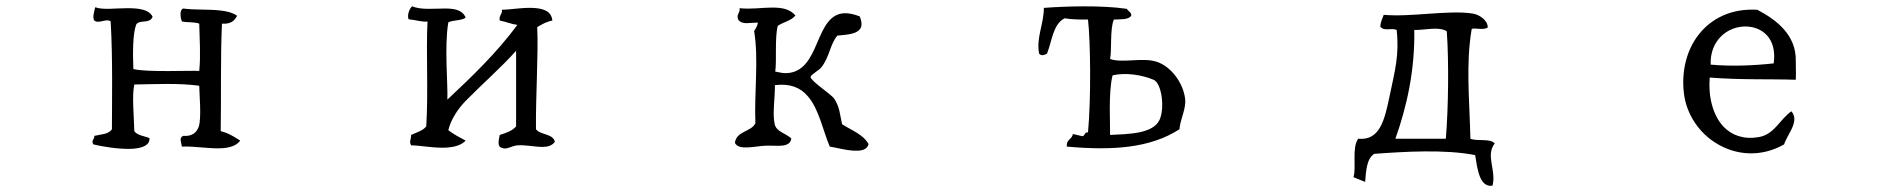

<svg xmlns="http://www.w3.org/2000/svg" viewBox="-20 -509 6040 609"><path d="M742 -63C723 -75 705 -87 680 -93C682 -193 679 -322 684 -434C710 -432 724 -442 732 -459C718 -469 698 -474 676 -476C639 -480 596 -477 561 -482C549 -478 552 -453 557 -441C574 -437 597 -440 612 -434C613 -381 617 -336 612 -284C586 -286 447 -279 403 -290C401 -342 401 -402 412 -431C421 -448 456 -432 464 -456C453 -479 420 -483 385 -483C347 -483 305 -477 282 -486C278 -469 273 -454 279 -444C293 -432 318 -452 331 -441C338 -325 335 -178 335 -99C325 -83 300 -83 279 -78C281 -67 268 -65 276 -51C300 -45 356 -35 399 -37C431 -39 456 -48 454 -71C437 -78 416 -79 406 -93C405 -143 398 -204 406 -241C475 -242 547 -246 612 -237C612 -214 620 -133 610 -106C603 -88 589 -76 561 -78C547 -72 555 -58 557 -44C597 -46 647 -36 687 -39C710 -41 730 -47 742 -63Z M1740 -59C1734 -86 1695 -80 1680 -99C1679 -209 1688 -337 1684 -423C1699 -432 1713 -440 1732 -444C1729 -475 1701 -483 1667 -484C1633 -485 1595 -478 1572 -478C1574 -463 1562 -461 1565 -444C1585 -440 1600 -433 1621 -430C1556 -342 1478 -267 1399 -193C1401 -241 1389 -362 1402 -438C1417 -446 1444 -443 1457 -453C1447 -478 1421 -482 1390 -482C1356 -482 1316 -477 1287 -489C1278 -480 1271 -461 1276 -448C1302 -445 1324 -438 1336 -441C1331 -342 1339 -220 1332 -108C1321 -94 1301 -89 1284 -81C1284 -65 1277 -61 1284 -48C1313 -48 1360 -38 1400 -41C1423 -43 1444 -49 1457 -63C1438 -73 1419 -83 1402 -96C1410 -130 1432 -163 1457 -189C1509 -242 1572 -297 1617 -348V-108C1605 -94 1585 -87 1565 -81C1563 -67 1555 -44 1572 -40C1587 -33 1601 -46 1621 -48C1646 -50 1676 -43 1701 -43C1717 -43 1731 -47 1740 -59Z M2735 -52C2718 -83 2680 -96 2651 -115C2643 -150 2644 -168 2626 -196C2617 -210 2551 -252 2551 -265C2551 -271 2577 -286 2584 -294C2611 -326 2613 -370 2636 -396C2660 -399 2694 -399 2707 -416C2714 -424 2715 -437 2707 -457C2691 -463 2678 -466 2666 -467C2612 -470 2592 -420 2571 -371C2551 -324 2528 -278 2473 -277C2463 -277 2452 -279 2439 -282C2444 -316 2437 -390 2447 -427C2464 -439 2490 -443 2503 -460C2485 -481 2459 -485 2429 -485C2397 -485 2361 -479 2326 -483C2328 -467 2314 -463 2322 -446C2336 -429 2358 -438 2384 -437C2382 -426 2377 -418 2372 -411C2387 -318 2372 -218 2376 -118C2362 -90 2316 -94 2311 -56C2323 -30 2375 -46 2411 -47C2445 -48 2486 -39 2490 -70C2471 -87 2442 -91 2437 -116C2430 -149 2438 -195 2438 -239C2488 -245 2520 -230 2542 -204C2578 -163 2590 -95 2612 -44C2633 -41 2670 -30 2698 -31C2716 -31 2731 -36 2735 -52Z M3739 -196C3733 -246 3694 -300 3646 -314C3601 -327 3538 -308 3501 -322C3507 -349 3500 -417 3513 -447C3535 -448 3559 -446 3568 -459C3570 -469 3560 -472 3554 -481C3473 -493 3356 -489 3291 -484C3291 -433 3266 -388 3276 -339C3283 -330 3294 -335 3301 -339C3317 -379 3320 -433 3357 -451C3379 -447 3405 -447 3431 -447C3439 -378 3441 -195 3431 -89C3419 -91 3422 -78 3413 -77C3403 -79 3393 -82 3383 -84C3381 -67 3361 -67 3364 -44C3509 -31 3628 -39 3721 -99C3724 -133 3743 -164 3739 -196ZM3658 -129C3637 -84 3559 -84 3501 -81C3502 -110 3495 -217 3509 -270C3552 -280 3603 -271 3639 -256C3665 -245 3675 -166 3658 -129Z M4721 -54C4707 -71 4666 -60 4644 -69C4641 -194 4629 -305 4648 -417C4655 -422 4687 -412 4699 -422C4699 -445 4672 -463 4651 -466C4575 -478 4454 -454 4369 -462C4365 -450 4359 -440 4358 -425C4370 -408 4393 -422 4410 -414C4419 -334 4404 -283 4388 -206C4372 -129 4357 -62 4288 -69C4267 -39 4283 22 4273 53C4285 58 4298 63 4310 68C4313 32 4315 -6 4339 -21C4434 -28 4563 -36 4659 -17C4666 25 4672 86 4714 80C4727 31 4691 -15 4721 -54ZM4569 -410C4576 -312 4574 -165 4566 -69H4406C4442 -170 4468 -285 4466 -414C4500 -413 4542 -426 4569 -410Z M5676 -256C5677 -266 5676 -298 5676 -315C5678 -398 5615 -446 5554 -478C5471 -483 5407 -450 5367 -398C5330 -350 5313 -284 5321 -214C5329 -145 5371 -85 5428 -52C5489 -16 5567 -10 5639 -51C5648 -82 5690 -124 5662 -156C5623 -128 5609 -83 5558 -74C5510 -66 5473 -80 5447 -107C5413 -143 5398 -202 5403 -263C5509 -255 5583 -259 5676 -256ZM5606 -308C5543 -301 5472 -298 5406 -304C5403 -381 5460 -426 5518 -425C5569 -424 5617 -388 5606 -308Z"/></svg>

Font: Yuji Syuku Std R
Style: Regular
Weight: 400
Designer: Kataoka Yuji
Foundry: Kinuta Font Factory
Version: Version 3.000;hotconv 1.0.111;makeotfexe 2.5.65597